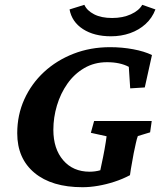

<svg xmlns="http://www.w3.org/2000/svg" viewBox="-20 -781 685 810"><path d="M328.1 8.8Q198.2 8.8 125.5 -51.8Q52.7 -112.3 52.7 -218.8Q52.7 -295.9 82.5 -361.8Q112.3 -427.7 165.5 -477.1Q218.8 -526.4 290 -554.2Q361.3 -582 444.3 -582Q495.1 -582 542 -573.2Q588.9 -564.5 621.1 -548.8L590.8 -412.1L529.3 -408.2L523.4 -499Q504.9 -508.8 481.9 -513.7Q459 -518.6 431.6 -518.6Q377.9 -518.6 335.4 -493.7Q293 -468.8 264.2 -427.7Q235.4 -386.7 220.2 -335.9Q205.1 -285.2 205.1 -233.4Q205.1 -153.3 246.6 -105Q288.1 -56.6 358.4 -56.6Q368.2 -56.6 380.4 -58.1Q392.6 -59.6 405.8 -63.5Q418.9 -67.4 430.7 -74.2L394.5 -21.5L415 -119.1Q418 -132.8 420.9 -149.9Q423.8 -167 426.3 -182.1Q428.7 -197.3 429.7 -206.1L363.3 -220.7L377 -270.5H620.1L613.3 -222.7L561.5 -207Q557.6 -197.3 553.2 -177.2Q548.8 -157.2 543.9 -133.8Q541 -115.2 536.6 -92.8Q532.2 -70.3 528.3 -42Q497.1 -25.4 462.4 -14.2Q427.7 -2.9 393.6 2.9Q359.4 8.8 328.1 8.8ZM580.1 -760.7 635.7 -741.2Q622.1 -705.1 594.2 -679.7Q566.4 -654.3 528.8 -641.1Q491.2 -627.9 448.2 -627.9Q377 -627.9 330.1 -658.2Q283.2 -688.5 273.4 -741.2L335.9 -760.7Q346.7 -736.3 377 -720.7Q407.2 -705.1 453.1 -705.1Q498 -705.1 532.2 -720.7Q566.4 -736.3 580.1 -760.7Z"/></svg>

Font: Crimson Pro
Style: Bold Italic
Weight: 700
Italic angle: -12°
Designer: Jacques Le Bailly
Foundry: Baron von Fonthausen
Version: Version 1.003